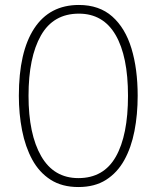

<svg xmlns="http://www.w3.org/2000/svg" viewBox="-20 -744 631 774"><path d="M535 -358Q535 -282 522 -215.5Q509 -149 481 -98.5Q453 -48 407.5 -19Q362 10 296 10Q230 10 184 -19.5Q138 -49 110 -100.5Q82 -152 69 -218.5Q56 -285 56 -358Q56 -535 118 -629.5Q180 -724 298 -724Q380 -724 432.5 -677.5Q485 -631 510 -548.5Q535 -466 535 -358ZM95 -358Q95 -203 146 -114.5Q197 -26 296 -26Q398 -26 447 -112.5Q496 -199 496 -358Q496 -517 446 -603Q396 -689 298 -689Q195 -689 145 -601Q95 -513 95 -358Z"/></svg>

Font: Noto Sans Arabic Cond ExtLt
Style: Regular
Weight: 200
Width: 3
Designer: Monotype Design Team, Nadine Chahine, Nizar Qandah and Khaled Hosny
Foundry: Monotype Imaging Inc.
Version: Version 2.012; ttfautohint (v1.8.4.7-5d5b)